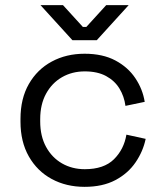

<svg xmlns="http://www.w3.org/2000/svg" viewBox="-20 -711 639 745"><path d="M59.5 -238.8V-249.8Q59.5 -328.5 92 -385.1Q124.5 -441.8 180.8 -472.1Q237 -502.5 308.2 -502.5Q378.5 -502.5 427.6 -476.4Q476.8 -450.2 505.2 -407.5Q533.8 -364.8 541.5 -315.8L466.8 -300.2Q462 -337 443.5 -367.4Q425 -397.8 391.6 -415.9Q358.2 -434 309 -434Q259.8 -434 220.6 -411.5Q181.5 -389 158.8 -347.5Q136 -306 136 -248.5V-240Q136 -182.5 158.8 -141Q181.5 -99.5 220.6 -77Q259.8 -54.5 309 -54.5Q383.2 -54.5 422.1 -93Q461 -131.5 470.5 -188.5L545.2 -172.2Q535.2 -123.8 506 -81Q476.8 -38.2 427.6 -12.1Q378.5 14 308.2 14Q237 14 180.8 -16.4Q124.5 -46.8 92 -103.8Q59.5 -160.8 59.5 -238.8ZM261 -555 137.2 -691H224.5L301.5 -606.5H315L392 -691H479.2L355.5 -555Z"/></svg>

Font: Space 7353
Style: Regular
Weight: 400
Designer: Christine Claussen + Ruben Lyon  (Space 7353)
Version: Version 1.000;FEAKit 1.0